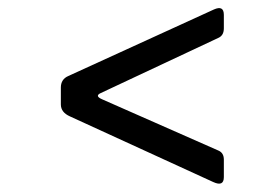

<svg xmlns="http://www.w3.org/2000/svg" viewBox="-20 -501 672 466"><path d="M523.3 -464.8V-432.2Q523.3 -415.3 510.5 -409.3L224.7 -275.2Q209.3 -268.3 227.2 -260.3L510.3 -135.5Q523.3 -129.8 523.3 -113.7V-71.2Q523.3 -47.2 497.3 -59.3L149.8 -218.5Q127.7 -228.3 127.7 -247.5V-288.5Q127.7 -308.7 145.8 -316.5L499.2 -478Q523.3 -488.8 523.3 -464.8Z"/></svg>

Font: Vivano Light
Style: Regular
Weight: 300
Designer: Joe Prince, Josias Burgherr
Version: Version 2.064;September 19, 2022;FontCreator 14.0.0.2877 64-